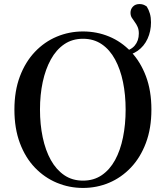

<svg xmlns="http://www.w3.org/2000/svg" viewBox="-20 -908 817 946"><path d="M389 18Q321 18 260 -7.5Q199 -33 152 -82Q105 -131 78 -203Q51 -275 51 -368Q51 -460 78 -531.5Q105 -603 152 -652.5Q199 -702 260 -727.5Q321 -753 389 -753Q457 -753 517.5 -728Q578 -703 625 -653.5Q672 -604 699 -532.5Q726 -461 726 -368Q726 -276 699 -204Q672 -132 625 -82.5Q578 -33 517.5 -7.5Q457 18 389 18ZM389 -18Q442 -18 481.5 -45Q521 -72 547 -119.5Q573 -167 586 -231Q599 -295 599 -368Q599 -441 586 -504Q573 -567 547 -615Q521 -663 481.5 -690Q442 -717 389 -717Q336 -717 296.5 -690Q257 -663 230.5 -615Q204 -567 190.5 -504Q177 -441 177 -368Q177 -295 190.5 -231Q204 -167 230.5 -119.5Q257 -72 296.5 -45Q336 -18 389 -18ZM581 -631V-653Q623 -659 643.5 -683Q664 -707 664 -743Q664 -762 658 -775.5Q652 -789 644 -799.5Q636 -810 629.5 -820.5Q623 -831 623 -845Q623 -863 635 -875.5Q647 -888 667 -888Q677 -888 685 -885.5Q693 -883 703 -876Q713 -860 718.5 -841Q724 -822 724 -798Q724 -754 707 -717Q690 -680 658 -657.5Q626 -635 581 -631Z"/></svg>

Font: Noto Serif TC SemiBold
Style: Regular
Weight: 600
Version: Version 2.002-H1;hotconv 1.1.0;makeotfexe 2.6.0